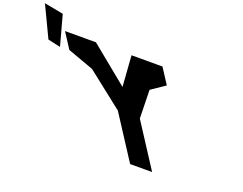

<svg xmlns="http://www.w3.org/2000/svg" viewBox="-662 -1261 1952 1542"><g transform="rotate(20 314.0 -490.0)"><path d="M-392.7 -715.3 -285 -691.3 -355.4 -948.9 -518.9 -980.1ZM542 -825H503.5H277.5L296.5 -561L-26.5 -825H-252.5H-291L-206.2 -694L16.5 -613.5L326.2 -370L565.8 0H753.8L514.2 -370L508.5 -613.5L626.8 -694Z"/></g></svg>

Font: Hussar
Style: BdOpOblSeven
Weight: 700
Foundry: Cannot Into Space Fonts
Version: Version 2.00